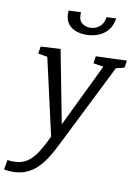

<svg xmlns="http://www.w3.org/2000/svg" viewBox="-159 -836 820 1144"><g transform="rotate(10 251.0 -264.5)"><path d="M-53 234 -42.6 175.1Q-32.3 176.4 -23.3 177.3Q-14.3 178.1 -5.2 178.1Q43.1 178.1 76.5 155.6Q110 133.2 138 88.4Q166 43.6 197 -23L192.6 7.1L82.6 -479.5L91.9 -470.5L27.7 -481.5L34.7 -525L154.2 -531.7L245.5 -57.5L224.8 -61.2L427.6 -480.2L431.9 -470.8L362 -481.5L368.3 -525L555.2 -531.7L548.8 -488.2L484.8 -471.9L501.2 -480.9L260 1.6Q244.6 32.3 227.6 65.1Q210.6 97.9 189.3 129Q167.9 160 141.1 185Q114.2 210 78.7 224.5Q43.1 239 -2.6 239Q-25.6 239 -53 234ZM287.8 -641.3Q249.7 -641.3 219.7 -654.3Q189.6 -667.3 173.6 -694.7Q157.6 -722.1 161.6 -765.2L236.2 -768.2Q231.9 -725.5 252.2 -706.1Q272.5 -686.8 304.5 -686.8Q336.5 -686.8 361 -706.3Q385.5 -725.8 390.8 -765.8L449 -768.2Q442.3 -724.1 418.8 -695.9Q395.3 -667.7 361 -654.5Q326.8 -641.3 287.8 -641.3Z"/></g></svg>

Font: Bitter Thin
Style: Italic
Weight: 100
Italic angle: -9°
Designer: Sol Matas, and Bitter project Authors
Foundry: Sol Matas
Version: Version 2.002